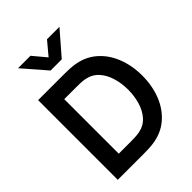

<svg xmlns="http://www.w3.org/2000/svg" viewBox="-263 -1091 1227 1227"><g transform="rotate(-45 350.0 -477.5)"><path d="M299.3 0H70V-720H299.3Q308.6 -720 335.4 -719.5Q362.2 -719 387 -715.8Q472.8 -705.2 531.9 -655.2Q591 -605.3 621.5 -528.5Q652 -451.6 652 -360Q652 -268.3 621.5 -191.5Q591 -114.6 531.9 -64.7Q472.8 -14.8 387 -4.2Q362.3 -1.1 335.4 -0.5Q308.4 0 299.3 0ZM192.5 -606.3V-113.7H299.3Q314.6 -113.7 337.8 -114.5Q361 -115.4 379.2 -118.8Q430.2 -128.8 462.2 -164.6Q494.2 -200.5 509.3 -252Q524.5 -303.4 524.5 -360Q524.5 -418.7 508.9 -470.1Q493.3 -521.6 461.1 -556.6Q428.9 -591.7 379.2 -601.2Q361 -605 337.7 -605.7Q314.3 -606.3 299.3 -606.3ZM236 -955H123.5L260.2 -797.5H361.2L497.8 -955H385.3L310.7 -865.8Z"/></g></svg>

Font: Manrope Variable Light
Style: Regular
Weight: 200
Designer: Mikhail Sharanda
Foundry: Mikhail Sharanda
Version: Version 4.505